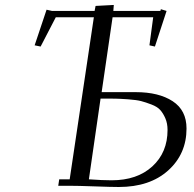

<svg xmlns="http://www.w3.org/2000/svg" viewBox="-20 -746 779 771"><path d="M119.1 -564 167 -707 189 -702.1H359.9L363.8 -722.2L437 -726.1L435.1 -702.1H624L626 -709L648.9 -702.1L602.1 -559.1L580.1 -564L595.2 -676.8H432.1L388.2 -376H524.9Q617.7 -376 673.3 -339.6Q729 -303.2 729 -230Q729 -127.9 655.3 -61.5Q581.5 4.9 457 4.9Q427.7 4.9 359.1 2.4Q290.5 0 256.8 0H213.9L217.8 -25.9H259.8L356.9 -676.8H204.1L143.1 -559.1ZM336.9 -25.9Q392.1 -22 428.2 -22Q530.8 -22 591.8 -77.9Q652.8 -133.8 652.8 -224.1Q652.8 -250.5 644 -270.8Q635.3 -291 623.5 -304.2Q611.8 -317.4 588.1 -326.4Q564.5 -335.4 546.4 -340.1Q528.3 -344.7 494.6 -347.2Q460.9 -349.6 441.4 -349.9Q421.9 -350.1 383.8 -350.1Z"/></svg>

Font: Dehuti
Style: Italic
Weight: 400
Version: Version 1.2